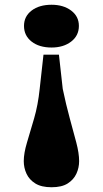

<svg xmlns="http://www.w3.org/2000/svg" viewBox="-20 -733 434 808"><path d="M228 -503 244 -359Q258 -292 273.5 -235.5Q289 -179 301 -133.5Q313 -88 313 -55Q313 -27 301.5 -2Q290 23 265 39Q240 55 197 55Q154 55 128.5 39Q103 23 91.5 -2Q80 -27 80 -55Q80 -88 93.5 -133Q107 -178 123.5 -234.5Q140 -291 147 -359L163 -503ZM197 -533Q145 -533 113 -558Q81 -583 81 -624Q81 -664 113 -688.5Q145 -713 197 -713Q247 -713 279.5 -688.5Q312 -664 312 -624Q312 -583 279.5 -558Q247 -533 197 -533Z"/></svg>

Font: BioRhyme SemiExpanded ExtraBold
Style: Regular
Weight: 800
Width: 6
Designer: Aoife Mooney
Foundry: Aoife Mooney Type
Version: Version 1.600;gftools[0.9.33]